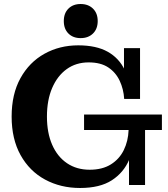

<svg xmlns="http://www.w3.org/2000/svg" viewBox="-20 -922 836 957"><path d="M379 15Q282 15 204.5 -27Q127 -69 82.5 -149Q38 -229 38 -341Q38 -453 82 -532.5Q126 -612 201.5 -654Q277 -696 370 -696Q460 -696 517 -664Q574 -632 602 -572.5Q630 -513 631 -429H599Q596 -478 576.5 -519.5Q557 -561 519.5 -586Q482 -611 422 -611Q359 -611 312.5 -577.5Q266 -544 240 -483.5Q214 -423 214 -341Q214 -260 240 -200.5Q266 -141 314 -108.5Q362 -76 427 -76Q490 -76 532.5 -102.5Q575 -129 597 -174Q619 -219 621 -274H652Q652 -193 624.5 -127.5Q597 -62 537.5 -23.5Q478 15 379 15ZM623 0V-178L652 -274H703V0ZM399 -274V-351H787V-274ZM631 -429 598 -518V-682H678V-429ZM382 -732Q344 -732 321 -755Q298 -778 298 -817Q298 -856 321 -879Q344 -902 382 -902Q420 -902 443.5 -879Q467 -856 467 -817Q467 -778 443.5 -755Q420 -732 382 -732Z"/></svg>

Font: Montagu Slab 144pt SemiBold
Style: Regular
Weight: 600
Version: Version 1.000